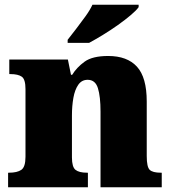

<svg xmlns="http://www.w3.org/2000/svg" viewBox="-20 -786 723 806"><path d="M14 0V-61H18Q52 -61 69.5 -73Q87 -85 87 -128V-412Q87 -453 71.5 -464Q56 -475 23 -475H19V-536H265L278 -472H283Q302 -503 335 -527Q368 -551 434 -551Q514 -551 555 -506Q596 -461 596 -360V-131Q596 -85 608.5 -73Q621 -61 655 -61H659V0H402V-317Q402 -381 391 -416Q380 -451 348 -451Q323 -451 308.5 -430Q294 -409 288 -375Q282 -341 282 -301V-125Q282 -85 297 -73Q312 -61 345 -61H349V0ZM264 -619Q279 -638 299 -664Q319 -690 338.5 -717Q358 -744 368 -766H562V-756Q553 -743 529.5 -723Q506 -703 475 -681Q444 -659 412 -639.5Q380 -620 354 -606H264Z"/></svg>

Font: Noto Serif Black
Style: Regular
Weight: 900
Designer: Monotype Design Team
Foundry: Monotype Imaging Inc.
Version: Version 2.014; ttfautohint (v1.8.4.7-5d5b)